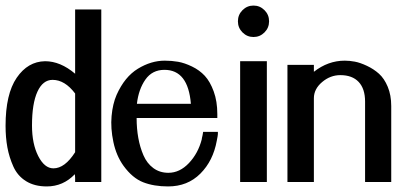

<svg xmlns="http://www.w3.org/2000/svg" viewBox="-20 -654 1488 690"><path d="M95 -203Q95 -137 117.5 -93Q140 -49 172 -49Q213 -49 250 -107V-318Q213 -367 169 -367Q134 -367 114.5 -324.5Q95 -282 95 -203ZM250 -620H257H265H329H336H344V-612V-605V-15V-8V0H336H329H265H257H250V-8V-15Q250 -17 249.5 -22Q249 -27 249 -28Q207 16 148 16Q104 16 73.5 -3Q43 -22 28 -55.5Q13 -89 6.5 -124.5Q0 -160 0 -202Q0 -316 40 -374.5Q80 -433 142 -434Q197 -434 250 -389V-605V-612Z M472 -281H666Q656 -403 571 -403Q527 -403 502.5 -368Q478 -333 472 -281ZM710 -180H716H722H747H755H763V-172L762 -164Q761 -157 759 -148Q746 -76 700 -30Q654 16 584 16Q533 16 494.5 1Q456 -14 424 -58Q398 -94 387.5 -143.5Q377 -193 381 -237Q385 -281 399 -313Q428 -378 475.5 -407Q523 -436 572 -436Q597 -436 620 -432Q643 -428 670 -415Q697 -402 716 -381.5Q735 -361 748 -325.5Q761 -290 761 -244V-237V-230H754H746H471Q471 -192 477 -158.5Q483 -125 495.5 -96Q508 -67 531 -50Q554 -33 585 -33Q626 -33 659 -68Q692 -103 705 -153Q705 -156 708 -168L709 -174Z M843 0V-8V-15V-419V-426V-434H850H858H924H932H939V-426V-419V-15V-8V0H932H924H858H850ZM930.5 -617.5Q947 -601 947 -577.5Q947 -554 930.5 -537.5Q914 -521 891 -521Q868 -521 851.5 -537.5Q835 -554 835 -577.5Q835 -601 851.5 -617.5Q868 -634 891 -634Q914 -634 930.5 -617.5Z M1108 -396Q1159 -436 1219 -436Q1236 -436 1255 -432.5Q1274 -429 1298.5 -417.5Q1323 -406 1342 -389Q1361 -372 1373.5 -342Q1386 -312 1386 -273V-15V-8V0H1379H1371H1307H1299H1292V-8V-15V-289Q1292 -335 1269 -359.5Q1246 -384 1203 -384Q1167 -384 1137.5 -359Q1108 -334 1108 -301V-15V-8V0H1100H1093H1028H1020H1013V-8V-15V-406V-414V-421H1020H1028H1093H1100H1108V-414V-406Z"/></svg>

Font: Loyal Sans
Style: Boldv1
Weight: 700
Version: Version 001.000